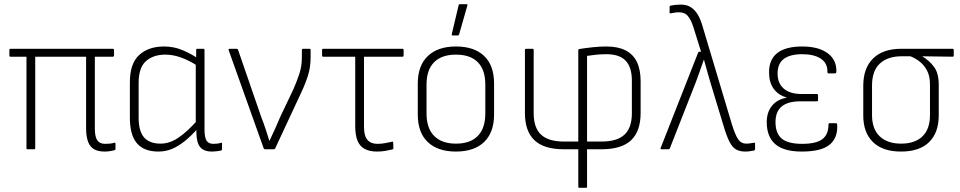

<svg xmlns="http://www.w3.org/2000/svg" viewBox="-20 -716 4604 921"><path d="M482 11Q451 11 431.5 0Q412 -11 402.5 -36Q393 -61 393 -102V-444H149V-5Q149 0 143 0H112Q107 0 107 -5V-444H30Q25 -444 25 -450V-476Q25 -482 30 -482H521Q527 -482 527 -476V-450Q527 -444 521 -444H435V-99Q435 -59 447 -42.5Q459 -26 484 -26Q495 -26 506 -27Q517 -28 528 -31Q534 -34 534 -26V0Q534 3 528 5Q520 7 507.5 9Q495 11 482 11Z M740 11Q671 11 637 -28.5Q603 -68 603 -151V-322Q603 -411 647.5 -452Q692 -493 767 -493Q814 -493 855.5 -475.5Q897 -458 927 -437L929 -399Q888 -426 849 -440Q810 -454 773 -454Q716 -454 680.5 -423Q645 -392 645 -318V-151Q645 -87 671 -57Q697 -27 750 -27Q793 -27 835 -55Q877 -83 929 -141V-100Q897 -64 866 -39Q835 -14 804.5 -1.5Q774 11 740 11ZM997 11Q957 11 939.5 -11Q922 -33 922 -84V-106L919 -120V-413L921 -428V-476Q921 -482 927 -482H956Q961 -482 961 -476V-95Q961 -58 970.5 -42Q980 -26 1003 -26Q1011 -26 1021 -27Q1031 -28 1040 -31Q1045 -33 1045 -27V0Q1045 4 1041 6Q1032 8 1019.5 9.5Q1007 11 997 11Z M1252 0Q1247 0 1245 -4L1077 -475Q1075 -482 1082 -482H1114Q1120 -482 1122 -477L1233 -155Q1244 -127 1253.5 -98.5Q1263 -70 1272 -41H1273Q1287 -70 1300 -99.5Q1313 -129 1326 -159L1387 -287Q1403 -323 1415.5 -360.5Q1428 -398 1428 -440V-477Q1428 -482 1435 -482H1466Q1470 -482 1470 -476V-441Q1470 -393 1457 -352.5Q1444 -312 1424 -270L1300 -4Q1298 0 1293 0Z M1788 11Q1753 11 1729.5 -1.5Q1706 -14 1695 -41Q1684 -68 1684 -111V-444H1530Q1525 -444 1525 -450V-476Q1525 -482 1530 -482H1911Q1916 -482 1916 -476V-450Q1916 -444 1911 -444H1726V-109Q1726 -64 1742.5 -45Q1759 -26 1790 -26Q1810 -26 1828 -29.5Q1846 -33 1860 -36Q1866 -38 1866 -32L1867 -5Q1867 0 1861 1Q1849 4 1830 7.5Q1811 11 1788 11Z M2167 11Q2080 11 2032 -34.5Q1984 -80 1984 -167V-315Q1984 -401 2032 -447Q2080 -493 2167 -493Q2255 -493 2302.5 -447.5Q2350 -402 2350 -315V-167Q2350 -81 2302.5 -35Q2255 11 2167 11ZM2167 -27Q2236 -27 2272 -64Q2308 -101 2308 -172V-310Q2308 -381 2272 -417.5Q2236 -454 2167 -454Q2099 -454 2062.5 -417.5Q2026 -381 2026 -310V-172Q2026 -101 2062.5 -64Q2099 -27 2167 -27ZM2151 -546Q2146 -546 2147 -552L2180 -691Q2181 -696 2186 -696H2218Q2224 -696 2222 -690L2182 -550Q2180 -546 2176 -546Z M2760 185Q2754 185 2754 180V0H2685Q2589 0 2543.5 -43.5Q2498 -87 2498 -174V-476Q2498 -482 2503 -482H2534Q2540 -482 2540 -476V-173Q2540 -103 2575.5 -70Q2611 -37 2685 -37H2754V-475Q2754 -480 2760 -481Q2791 -486 2824 -489.5Q2857 -493 2889 -493Q2944 -493 2980.5 -474.5Q3017 -456 3035 -419Q3053 -382 3053 -326V-174Q3053 -87 3007.5 -43.5Q2962 0 2865 0H2796V180Q2796 185 2791 185ZM2796 -37H2865Q2940 -37 2975.5 -70Q3011 -103 3011 -173V-329Q3011 -394 2981 -425Q2951 -456 2889 -456Q2862 -456 2839 -453.5Q2816 -451 2796 -448Z M3555 11Q3529 11 3511 1Q3493 -9 3479 -36.5Q3465 -64 3450 -115L3386 -326Q3379 -352 3371.5 -377Q3364 -402 3357 -429H3356Q3346 -402 3337.5 -376.5Q3329 -351 3319 -325L3193 -4Q3191 0 3187 0H3153Q3151 0 3149 -2Q3147 -4 3149 -6L3329 -464Q3331 -468 3336 -468H3343L3306 -586Q3296 -618 3281 -637.5Q3266 -657 3238 -657Q3227 -657 3216.5 -655.5Q3206 -654 3197 -652Q3192 -651 3192 -656V-683Q3192 -688 3196 -689Q3206 -691 3219 -692.5Q3232 -694 3244 -694Q3274 -694 3293 -682Q3312 -670 3325.5 -648.5Q3339 -627 3348 -597L3491 -119Q3507 -68 3521 -47.5Q3535 -27 3559 -27Q3569 -27 3578.5 -28.5Q3588 -30 3596 -31Q3602 -33 3602 -27V0Q3602 4 3597 6Q3587 8 3576.5 9.5Q3566 11 3555 11Z M3826 11Q3740 11 3699 -24.5Q3658 -60 3658 -130Q3658 -178 3683 -208.5Q3708 -239 3752 -247V-249Q3713 -260 3691 -290.5Q3669 -321 3669 -369Q3669 -431 3709 -462Q3749 -493 3828 -493Q3907 -493 3950.5 -460.5Q3994 -428 3992 -371Q3991 -364 3985 -364H3954Q3949 -364 3949 -371Q3950 -413 3917.5 -434.5Q3885 -456 3828 -456Q3770 -456 3740 -433.5Q3710 -411 3710 -363Q3710 -316 3740 -290.5Q3770 -265 3826 -265H3898Q3904 -265 3904 -259V-235Q3904 -230 3898 -230H3819Q3760 -230 3730 -205.5Q3700 -181 3700 -130Q3700 -77 3729.5 -51.5Q3759 -26 3828 -26Q3894 -26 3924 -48Q3954 -70 3954 -118Q3954 -125 3960 -125H3991Q3996 -125 3996 -116Q3999 -54 3959 -21.5Q3919 11 3826 11Z M4302 11Q4214 11 4167.5 -34.5Q4121 -80 4121 -162V-305Q4121 -389 4168 -435.5Q4215 -482 4304 -482H4549Q4555 -482 4555 -476V-449Q4555 -444 4549 -444L4405 -446V-445Q4436 -427 4459.5 -396.5Q4483 -366 4483 -310V-162Q4483 -80 4437 -34.5Q4391 11 4302 11ZM4302 -27Q4369 -27 4405 -62Q4441 -97 4441 -164V-310Q4441 -351 4427 -377.5Q4413 -404 4391 -421Q4369 -438 4347 -446H4304Q4239 -446 4201 -411.5Q4163 -377 4163 -306V-164Q4163 -97 4200 -62Q4237 -27 4302 -27Z"/></svg>

Font: Sofia Sans Semi Condensed ExtraLight
Style: Regular
Weight: 250
Version: Version 4.100